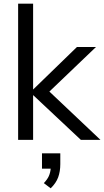

<svg xmlns="http://www.w3.org/2000/svg" viewBox="-20 -756 563 1038"><path d="M523 0H417L159 -242V0H78V-736H159V-272L396 -502H499L247 -261ZM306 73V131Q306 171 294.5 202.5Q283 234 254 262L217 234Q236 214 244 196Q252 178 254 156H207V73Z"/></svg>

Font: Muli
Style: Regular
Weight: 400
Designer: Vernon Adams
Foundry: Vernon Adams
Version: Version 2.000